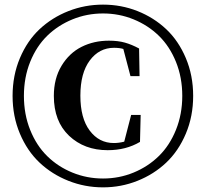

<svg xmlns="http://www.w3.org/2000/svg" viewBox="-20 -787 885 827"><path d="M423.8 20Q345.7 20 274.9 -8.1Q204.1 -36.1 150.6 -86.4Q97.2 -136.7 65.7 -211.4Q34.2 -286.1 34.2 -374Q34.2 -461.9 65.7 -536.6Q97.2 -611.3 150.6 -661.4Q204.1 -711.4 274.9 -739.3Q345.7 -767.1 423.8 -767.1Q502 -767.1 572.3 -739.3Q642.6 -711.4 695.8 -661.4Q749 -611.3 780.5 -536.6Q812 -461.9 812 -374Q812 -286.1 780.5 -211.4Q749 -136.7 695.8 -86.4Q642.6 -36.1 572 -8.1Q501.5 20 423.8 20ZM765.1 -374Q765.1 -453.1 738 -520.3Q710.9 -587.4 664.3 -632.8Q617.7 -678.2 555.4 -703.6Q493.2 -729 423.8 -729Q354.5 -729 292.2 -703.6Q230 -678.2 183.6 -633.1Q137.2 -587.9 110.1 -520.8Q83 -453.6 83 -374Q83 -294.4 110.1 -227.1Q137.2 -159.7 183.6 -114.3Q230 -68.8 292.2 -43.5Q354.5 -18.1 423.8 -18.1Q493.2 -18.1 555.4 -43.7Q617.7 -69.3 664.3 -115Q710.9 -160.6 738 -228Q765.1 -295.4 765.1 -374ZM515.1 -176.8 544.9 -292H585.9L583 -175.8Q522.9 -140.1 443.8 -140.1Q343.3 -140.1 277.6 -202.1Q211.9 -264.2 211.9 -374Q211.9 -448.7 245.1 -503.7Q278.3 -558.6 331.3 -585.2Q384.3 -611.8 449.2 -611.8Q488.3 -611.8 517.8 -603.5Q547.4 -595.2 579.1 -578.1L581.1 -459H542L511.2 -576.2Q494.6 -581.1 471.2 -581.1Q407.2 -581.1 366.7 -526.6Q326.2 -472.2 326.2 -375Q326.2 -277.8 366.5 -224.4Q406.7 -170.9 470.2 -170.9Q492.2 -170.9 515.1 -176.8Z"/></svg>

Font: Noto Serif JP Black
Style: Regular
Weight: 900
Designer: Ryoko NISHIZUKA  (kana & ideographs); Frank Grießhammer (Latin, Greek & Cyrillic); Wenlong ZHANG  (bopomofo); Sandoll Co
Foundry: Adobe Systems Incorporated
Version: Version 1.001;PS 1.001;hotconv 16.6.54;makeotf.lib2.5.65590